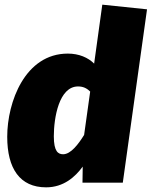

<svg xmlns="http://www.w3.org/2000/svg" viewBox="-20 -784 651 824"><path d="M419 -764 384 -511C358 -537 319 -554 271 -554C88 -554 11 -347 11 -197C11 -61 65 20 178 20C253 20 303 -25 335 -69L334 0H507L611 -744ZM315 -413C336 -413 352 -406 367 -391L341 -205C317 -166 284 -122 251 -122C230 -122 211 -133 211 -199C211 -278 233 -413 315 -413Z"/></svg>

Font: Fira Sans Heavy
Style: Italic
Weight: 900
Italic angle: -8°
Designer: bBox Type GmbH & Carrois Corporate GbR & Edenspiekermann AG
Foundry: bBox Type GmbH & Carrois Corporate GbR & Edenspiekermann AG
Version: Version 4.301;PS 004.301;hotconv 1.0.88;makeotf.lib2.5.64775